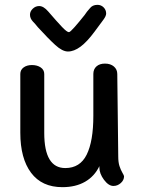

<svg xmlns="http://www.w3.org/2000/svg" viewBox="-20 -773 596 794"><path d="M493 -44Q493 -28 479.5 -16Q466 -4 449 -4Q429 -4 410 -29.5Q391 -55 391 -80V-86Q371 -44 332 -21.5Q293 1 238 1Q153 1 108.5 -58.5Q64 -118 64 -224V-467Q64 -484 77.5 -494Q91 -504 112 -504Q134 -504 148.5 -494Q163 -484 163 -467V-223Q163 -78 250 -78Q311 -78 338.5 -133.5Q366 -189 366 -294V-467Q366 -487 379 -498.5Q392 -510 414 -510Q437 -510 451 -498Q465 -486 465 -467L469 -126Q469 -102 474 -86.5Q479 -71 486 -59Q493 -47 493 -44ZM419 -717Q419 -707 408 -692Q402 -684 371 -642Q340 -600 313 -580Q286 -560 261 -560Q238 -560 208.5 -587Q179 -614 137 -660Q125 -675 116 -684Q104 -697 104 -712Q104 -726 115.5 -737Q127 -748 142 -748Q160 -748 179 -726Q216 -683 236.5 -661.5Q257 -640 265 -640Q270 -640 288.5 -661Q307 -682 330 -711Q339 -725 351 -738Q362 -753 383 -753Q398 -753 408.5 -742.5Q419 -732 419 -717Z"/></svg>

Font: Mali Medium
Style: Regular
Weight: 500
Version: Version 1.000; ttfautohint (v1.6)